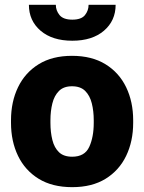

<svg xmlns="http://www.w3.org/2000/svg" viewBox="-20 -771 602 801"><path d="M25.9 -258.8V-269Q25.9 -346.2 55.2 -407Q84.5 -467.8 141.1 -502.9Q197.8 -538.1 280.3 -538.1Q363.3 -538.1 420.2 -502.9Q477.1 -467.8 506.3 -407Q535.6 -346.2 535.6 -269V-258.8Q535.6 -181.6 506.3 -120.8Q477.1 -60.1 420.4 -25.1Q363.8 9.8 281.2 9.8Q198.2 9.8 141.4 -25.1Q84.5 -60.1 55.2 -120.8Q25.9 -181.6 25.9 -258.8ZM190.4 -269V-258.8Q190.4 -219.2 198.5 -187Q206.5 -154.8 226.1 -136Q245.6 -117.2 281.2 -117.2Q333.5 -117.2 352.3 -158.2Q371.1 -199.2 371.1 -258.8V-269Q371.1 -307.6 363 -339.8Q355 -372.1 335.4 -391.6Q315.9 -411.1 280.3 -411.1Q245.6 -411.1 226.1 -391.6Q206.5 -372.1 198.5 -339.8Q190.4 -307.6 190.4 -269ZM349.6 -751H462.4Q462.4 -684.6 413.6 -642.8Q364.7 -601.1 281.7 -601.1Q198.2 -601.1 149.4 -642.8Q100.6 -684.6 100.6 -751H212.9Q212.9 -727.1 228.5 -708Q244.1 -689 281.7 -689Q319.3 -689 334.5 -708Q349.6 -727.1 349.6 -751Z"/></svg>

Font: Vazirmatn RD Black
Style: Regular
Weight: 900
Designer: Saber Rastikerdar
Foundry: Saber Rastikerdar
Version: Version 32.102